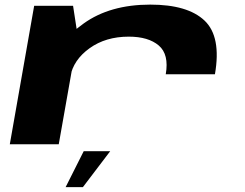

<svg xmlns="http://www.w3.org/2000/svg" viewBox="-20 -610 1036 812"><path d="M681 -296H889Q916.5 -455 845.2 -522.8Q774 -590.5 615.5 -590.5Q445 -590.5 334 -510.8Q223 -431 210 -354L277 -285.5Q290.5 -357 358.8 -406Q427 -455 524.5 -455Q607.5 -455 651.5 -417.5Q695.5 -380 681 -296ZM21.5 0H228.5L309 -455.5L289 -585.5H124.5ZM257.5 181.5H330.5L446 29.5H334Z"/></svg>

Font: Anybody ExtraExpanded
Style: Bold Italic
Weight: 700
Width: 8
Italic angle: -10°
Version: Version 1.113;gftools[0.9.25]